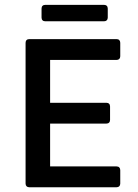

<svg xmlns="http://www.w3.org/2000/svg" viewBox="-20 -790 583 810"><path d="M155.3 -753.9V-715.8C155.3 -706.1 161.1 -700.2 170.9 -700.2H418.9C428.7 -700.2 434.6 -706.1 434.6 -715.8V-753.9C434.6 -763.7 428.7 -769.5 418.9 -769.5H170.9C161.1 -769.5 155.3 -763.7 155.3 -753.9ZM87.9 -609.4V-15.6C87.9 -5.9 93.8 0 103.5 0H471.7C481.4 0 487.3 -5.9 487.3 -15.6V-72.3C487.3 -82 481.4 -87.9 471.7 -87.9H191.4V-268.6H428.7C438.5 -268.6 444.3 -274.4 444.3 -284.2V-340.8C444.3 -350.6 438.5 -356.4 428.7 -356.4H191.4V-537.1H471.7C481.4 -537.1 487.3 -543 487.3 -552.7V-609.4C487.3 -619.1 481.4 -625 471.7 -625H103.5C93.8 -625 87.9 -619.1 87.9 -609.4Z"/></svg>

Font: Ed Sans Neue Medium
Style: Regular
Weight: 500
Designer: Stephen Hutchings
Version: Version 1.004;PS 001.004;hotconv 1.0.88;makeotf.lib2.5.64775